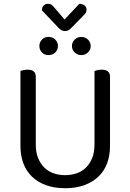

<svg xmlns="http://www.w3.org/2000/svg" viewBox="-20 -981 689 1014"><path d="M561 -210Q561 -159 545.5 -118Q530 -77 499.5 -48Q469 -19 425 -3Q381 13 324 13Q267 13 223 -3Q179 -19 149 -48Q119 -77 103.5 -118Q88 -159 88 -210V-606Q93 -608 103.5 -610.5Q114 -613 126 -613Q169 -613 169 -576V-217Q169 -177 181 -147Q193 -117 213.5 -96.5Q234 -76 262.5 -66Q291 -56 324 -56Q357 -56 385.5 -66Q414 -76 434.5 -96.5Q455 -117 467 -147Q479 -177 479 -217V-606Q484 -608 494.5 -610.5Q505 -613 517 -613Q561 -613 561 -576ZM286 -738Q286 -718 272 -704Q258 -690 236 -690Q215 -690 201.5 -704Q188 -718 188 -738Q188 -758 201.5 -772Q215 -786 236 -786Q258 -786 272 -772Q286 -758 286 -738ZM459 -738Q459 -718 444.5 -704Q430 -690 409 -690Q389 -690 374.5 -704Q360 -718 360 -738Q360 -758 374.5 -772Q389 -786 409 -786Q430 -786 444.5 -772Q459 -758 459 -738ZM201 -927Q202 -944 211 -952.5Q220 -961 233 -961Q245 -961 252 -956Q259 -951 268 -940L321 -878L399 -961Q418 -960 427.5 -951.5Q437 -943 437 -932Q437 -919 432.5 -912.5Q428 -906 417 -895L355 -832Q347 -823 339 -820Q331 -817 323 -817Q312 -817 304.5 -821.5Q297 -826 289 -834Z"/></svg>

Font: Baloo 2
Style: Regular
Weight: 400
Designer: Sarang Kulkarni and Ek Type
Foundry: Ek Type
Version: Version 1.640;hotconv 1.0.111;makeotfexe 2.5.65597; ttfautoh